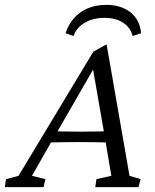

<svg xmlns="http://www.w3.org/2000/svg" viewBox="-59 -774 642 794"><path d="M-39.1 0 -34.2 -33.2 17.6 -46.9 327.1 -560.5 381.8 -590.8 476.6 -46.9 522.5 -33.2 513.7 0H335L339.8 -33.2L401.4 -46.9L376 -197.3L371.1 -226.6L323.2 -502L345.7 -520.5L175.8 -225.6L158.2 -196.3L73.2 -46.9L128.9 -33.2L121.1 0ZM128.9 -184.6 138.7 -232.4Q157.2 -231.4 192.4 -230.5Q227.5 -229.5 276.4 -229.5Q324.2 -229.5 359.4 -230.5Q394.5 -231.4 412.1 -232.4L401.4 -184.6Q363.3 -185.5 328.6 -186Q293.9 -186.5 266.6 -186.5Q239.3 -186.5 205.6 -186Q171.9 -185.5 128.9 -184.6ZM245.1 -625 211.9 -636.7Q224.6 -673.8 247.6 -699.7Q270.5 -725.6 304.2 -739.7Q337.9 -753.9 380.9 -753.9Q441.4 -753.9 480.5 -723.1Q519.5 -692.4 524.4 -636.7L489.3 -625Q481.4 -659.2 450.7 -679.7Q419.9 -700.2 374 -700.2Q325.2 -700.2 291 -679.7Q256.8 -659.2 245.1 -625Z"/></svg>

Font: Crimson Pro Light
Style: Italic
Weight: 300
Italic angle: -12°
Designer: Jacques Le Bailly
Foundry: Baron von Fonthausen
Version: Version 1.003